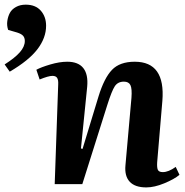

<svg xmlns="http://www.w3.org/2000/svg" viewBox="-22 -794 799 828"><path d="M20 -484.9 -2 -516.1Q43 -544.9 64 -569.1Q85 -593.3 85 -617.2Q85 -631.3 77.6 -639.6Q70.3 -647.9 51.8 -653.8L13.2 -665Q6.8 -683.6 9.5 -703.1Q12.2 -722.7 20.5 -738.3Q28.8 -753.9 46.9 -763.9Q64.9 -773.9 88.9 -773.9Q131.3 -773.9 154.1 -747.8Q176.8 -721.7 176.8 -683.1Q176.8 -630.9 139.6 -582Q102.5 -533.2 20 -484.9ZM735.8 -74.2 752 -40Q729 -21 686.3 -3.4Q643.6 14.2 608.9 14.2Q560.1 14.2 537.4 -10.3Q514.6 -34.7 519 -81.1L544.9 -372.1Q547.9 -411.6 540.5 -426.8Q533.2 -441.9 512.2 -441.9Q486.3 -441.9 473.1 -422.1Q460 -402.3 440.9 -341.8L333 0H213.9L229 -430.2Q230 -449.2 224.4 -458Q218.8 -466.8 204.1 -466.8Q187 -466.8 148.9 -451.2L134.8 -493.2Q154.3 -503.9 194.6 -515.9Q234.9 -527.8 268.1 -527.8Q315.4 -527.8 337.2 -500.5Q358.9 -473.1 354 -419.9L327.1 -153.8L334 -151.9L402.8 -377.9Q427.2 -457.5 460.9 -492.7Q494.6 -527.8 559.1 -527.8Q691.9 -527.8 678.2 -358.9L655.8 -94.2Q654.3 -70.8 658.9 -61.3Q663.6 -51.8 680.2 -51.8Q704.6 -51.8 735.8 -74.2Z"/></svg>

Font: Literata SemiBold
Style: Italic
Weight: 650
Italic angle: -2.39999°
Designer: Latin by Veronika Burian and Jose Scaglione. Greek by Irene Vlachou. Cyrillic by Vera Evstafieva
Foundry: TypeTogether
Version: Version 3.021